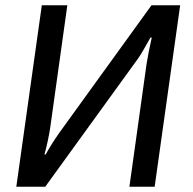

<svg xmlns="http://www.w3.org/2000/svg" viewBox="-20 -710 732 730"><path d="M568 0H472L537 -465Q544 -510 557 -567H552Q518 -506 506 -489L152 0H42L139 -690H236L171 -225Q163 -173 149 -123H154Q172 -157 204 -203L556 -690H665Z"/></svg>

Font: Exo 2.0 Medium
Style: Italic
Weight: 500
Italic angle: -8°
Designer: Natanael Gama
Version: Version 1.001;PS 001.001;hotconv 1.0.70;makeotf.lib2.5.58329